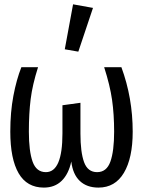

<svg xmlns="http://www.w3.org/2000/svg" viewBox="-20 -848 655 880"><path d="M536.4 -540Q588.2 -399.5 588.2 -244.6Q588.2 -123.6 547.9 -55.9Q507.7 11.8 431.3 11.8Q377.9 11.8 345.9 -18.5Q313.8 -48.7 306.7 -107.7Q294.4 -50.3 262.6 -19.2Q230.8 11.8 181 11.8Q103.6 11.8 65.4 -53.8Q27.2 -119.5 27.2 -244.6Q27.2 -333.8 41.3 -408.5Q55.4 -483.1 77.9 -540H154.4Q128.7 -459.5 120.5 -393.6Q112.3 -327.7 112.3 -244.6Q112.3 -154.9 129.5 -106.9Q146.7 -59 190.3 -59Q266.2 -59 266.2 -236.4V-365.6L348.7 -376.9V-235.9Q348.7 -150.3 365.4 -104.6Q382.1 -59 425.1 -59Q468.7 -59 485.9 -107.2Q503.1 -155.4 503.1 -244.6Q503.1 -324.1 493.6 -390.5Q484.1 -456.9 457.4 -540ZM276.9 -622.1 314.9 -828.2 406.2 -811.8 339 -611.3Z"/></svg>

Font: Fira Code
Style: Regular
Weight: 400
Designer: Carrois Corporate, Edenspiekermann AG, Nikita Prokopov
Foundry: Carrois Corporate, Edenspiekermann AG, Nikita Prokopov
Version: Version 5.002